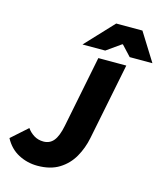

<svg xmlns="http://www.w3.org/2000/svg" viewBox="-132 -955 908 1061"><g transform="rotate(15 322.0 -424.0)"><path d="M182 12Q124 12 73.5 -14.5Q23 -41 -6 -96L86 -178Q101 -156 125 -141Q149 -126 180 -126Q216 -126 238 -153Q260 -180 272 -240L354 -650H514L426 -212Q414 -152 385 -101Q356 -50 306 -19Q256 12 182 12ZM250 -700 400 -860H550L650 -700H520L466 -758H462L380 -700Z"/></g></svg>

Font: Source Sans 3 Black
Style: Italic
Weight: 900
Italic angle: -11°
Designer: Paul D. Hunt
Foundry: Adobe
Version: Version 3.052;hotconv 1.1.0;makeotfexe 2.6.0